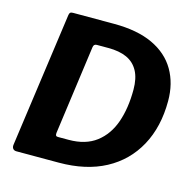

<svg xmlns="http://www.w3.org/2000/svg" viewBox="-108 -851 966 960"><g transform="rotate(15 375.5 -371.0)"><path d="M59 0Q47 0 41 -8Q35 -16 37 -29L134 -726Q136 -736 140 -739Q144 -742 155 -742H366Q487 -742 567 -704.5Q647 -667 687 -598.5Q727 -530 727 -439Q727 -305 673 -206Q619 -107 519 -53.5Q419 0 278 0H59ZM297 -123Q384 -123 439 -165Q494 -207 519.5 -280Q545 -353 545 -449Q545 -508 524.5 -545.5Q504 -583 465.5 -600.5Q427 -618 370 -618H310Q294 -618 292 -601L229 -141Q228 -132 230.5 -127.5Q233 -123 241 -123Z"/></g></svg>

Font: Libre Franklin
Style: Bold Italic
Weight: 700
Italic angle: -8°
Designer: Pablo Impallari, Rodrigo Fuenzalida, Nhung Nguyen
Foundry: Impallari Type
Version: Version 3.000